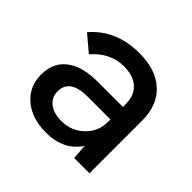

<svg xmlns="http://www.w3.org/2000/svg" viewBox="-129 -647 800 800"><g transform="rotate(45 271.0 -247.0)"><path d="M389.5 0 384.5 -66.5Q334.5 8.5 231.5 8.5Q148 8.5 97 -34.8Q46 -78 46 -149Q46 -227.5 107 -265Q154 -294 233.5 -294H382.5V-310Q382.5 -361 352.5 -389Q322.5 -417 265.5 -417Q187 -417 127 -349L56.5 -408.5Q136.5 -501.5 272.5 -501.5Q370.5 -501.5 425 -451.2Q479.5 -401 479.5 -310V0ZM242.5 -71Q300.5 -71 341.5 -109.8Q382.5 -148.5 382.5 -206V-220.5H247.5Q196.5 -220.5 169.5 -202Q144 -183.5 144 -148Q144 -112.5 170.5 -91.8Q197 -71 242.5 -71Z"/></g></svg>

Font: HK Grotesk Medium
Style: Regular
Weight: 500
Designer: Alfredo Marco Pradil
Foundry: Hanken Design Co.
Version: Version 3.001;FEAKit 1.0